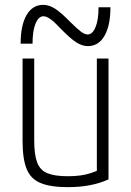

<svg xmlns="http://www.w3.org/2000/svg" viewBox="-20 -761 540 791"><path d="M259 10Q188 10 147 -7Q106 -24 89.5 -65.5Q73 -107 73 -180V-520H121V-182Q121 -124 133 -92Q145 -60 175 -47.5Q205 -35 259 -35Q287 -35 310 -38Q333 -41 354.5 -48Q376 -55 398 -66L379 -34V-520H427V-22Q392 -6 350.5 2Q309 10 259 10ZM342 -571Q318 -571 293.5 -587Q269 -603 230 -643Q204 -671 187.5 -682.5Q171 -694 159 -694Q139 -694 126.5 -664Q114 -634 114 -581H65Q65 -657 89.5 -699Q114 -741 158 -741Q182 -741 206.5 -725.5Q231 -710 270 -670Q297 -643 313 -631Q329 -619 341 -619Q361 -619 373.5 -649Q386 -679 386 -731H435Q435 -656 410.5 -613.5Q386 -571 342 -571Z"/></svg>

Font: M PLUS Code Latin Light
Style: Regular
Weight: 300
Designer: Coji Morishita
Foundry: UNDERFOREST DESIGN
Version: Version 1.002; ttfautohint (v1.8.3)